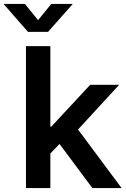

<svg xmlns="http://www.w3.org/2000/svg" viewBox="-73 -964 644 984"><path d="M174.3 -166V-314.9H189.9L389.2 -529.3H537.6L297.4 -268.1H272ZM60.1 0V-727.5H185.1V0ZM400.4 0 221.7 -240.2 306.2 -328.1 550.3 0ZM54.7 -943.8 122.1 -860.8 189.9 -943.8H298.3V-941.9L173.3 -800.8H70.3L-53.2 -941.9V-943.8Z"/></svg>

Font: Inter 24pt SemiBold
Style: Regular
Weight: 600
Designer: Rasmus Andersson
Foundry: rsms
Version: Version 4.001;git-66647c0bb